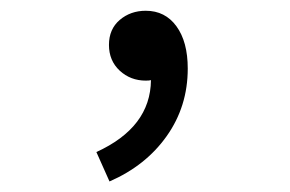

<svg xmlns="http://www.w3.org/2000/svg" viewBox="-20 -147 540 357"><path d="M183.6 190.4 159.2 135.7Q259.8 89.8 260.7 2Q257.8 2.9 251 2.9Q222.7 2.9 202.6 -15.6Q182.6 -34.2 182.6 -63.5Q182.6 -92.8 202.6 -109.9Q222.7 -127 251 -127Q287.1 -127 308.1 -98.1Q329.1 -69.3 329.1 -19.5Q329.1 50.8 290 106Q251 161.1 183.6 190.4Z"/></svg>

Font: Gen Shin Gothic Monospace Regular
Style: Regular
Weight: 400
Designer: [Source Han Sans]
Ryoko NISHIZUKA  (kana & ideographs); Paul D. Hunt (Latin, Greek & Cyrillic); Wenlong ZHANG  (bopomofo
Version: Version 1.002.20150607